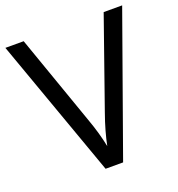

<svg xmlns="http://www.w3.org/2000/svg" viewBox="-130 -821 859 927"><g transform="rotate(-20 300.0 -357.0)"><path d="M600 -714 345 0H255L0 -714H94L255 -256Q271 -212 282 -173.5Q293 -135 300 -100Q307 -135 318 -174Q329 -213 345 -258L505 -714Z"/></g></svg>

Font: Noto Sans Gothic
Style: Regular
Weight: 400
Designer: Monotype Design Team
Foundry: Monotype Imaging Inc.
Version: Version 2.001; ttfautohint (v1.8.4.7-5d5b)